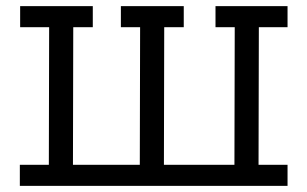

<svg xmlns="http://www.w3.org/2000/svg" viewBox="-20 -609 1007 629"><path d="M45 0V-69H140L141 -520H46V-589H284V-520H220L219 -69H438L439 -520H376V-589H582V-520H518L517 -69H748L749 -520H686V-589H922V-520H828L827 -69H922V0Z"/></svg>

Font: Podkova VF Beta
Style: Regular
Weight: 400
Designer: Ilya Yudin
Foundry: Cyreal (www.cyreal.org)
Version: Version 2.100